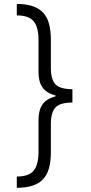

<svg xmlns="http://www.w3.org/2000/svg" viewBox="-20 -791 451 949"><path d="M337.9 -311Q287.1 -311 254.4 -319.3Q221.7 -327.6 203.4 -344Q185.1 -360.4 177.7 -383.5Q170.4 -406.7 170.4 -437V-592.8Q170.4 -656.2 146.7 -685.5Q123 -714.8 63 -714.8V-771.5Q108.9 -771.5 140.9 -760.7Q172.9 -750 193.1 -728.3Q213.4 -706.5 222.4 -673.1Q231.4 -639.6 231.4 -593.3V-456.1Q231.4 -397.5 254.6 -373.8Q277.8 -350.1 337.9 -350.1ZM63 137.2V81.5Q123 81.5 146.7 52Q170.4 22.5 170.4 -41.5V-196.3Q170.4 -226.1 177.7 -249.8Q185.1 -273.4 203.4 -289.8Q221.7 -306.2 254.4 -314.7Q287.1 -323.2 337.9 -323.2V-284.2Q277.3 -284.2 254.4 -260Q231.4 -235.8 231.4 -177.2V-40.5Q231.4 5.9 222.4 39.3Q213.4 72.8 193.1 94.5Q172.9 116.2 140.9 126.7Q108.9 137.2 63 137.2ZM337.9 -284.2H254.4V-350.6L337.9 -350.1Z"/></svg>

Font: Inter 16pt Light
Style: Regular
Weight: 300
Version: Version 4.001;git-66647c0bb